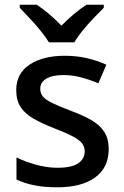

<svg xmlns="http://www.w3.org/2000/svg" viewBox="-20 -786 526 816"><path d="M442 -152Q442 -74 384.5 -32Q327 10 224 10Q167 10 125.5 1.5Q84 -7 50 -23V-117Q86 -99 133 -86Q180 -73 224 -73Q285 -73 312.5 -92Q340 -111 340 -143Q340 -162 329 -176.5Q318 -191 290 -206Q262 -221 210 -241Q159 -261 123 -281.5Q87 -302 68 -330.5Q49 -359 49 -403Q49 -474 106 -511.5Q163 -549 255 -549Q305 -549 348.5 -539Q392 -529 432 -511L398 -432Q363 -447 325 -457Q287 -467 251 -467Q202 -467 176.5 -451.5Q151 -436 151 -409Q151 -389 163 -375Q175 -361 204.5 -347Q234 -333 284 -314Q335 -295 370 -274.5Q405 -254 423.5 -225Q442 -196 442 -152ZM188 -606Q174 -629 152 -656Q130 -683 106 -708.5Q82 -734 64 -753V-766H136Q189 -731 241 -677Q268 -704 294.5 -726.5Q321 -749 348 -766H421V-753Q402 -734 377.5 -708.5Q353 -683 331 -656Q309 -629 296 -606Z"/></svg>

Font: Noto Sans Lao Looped Medium
Style: Regular
Weight: 500
Designer: Mark Frömberg, Ben Mitchell
Foundry: The Fontpad Ltd
Version: Version 1.002; ttfautohint (v1.8.4.7-5d5b)